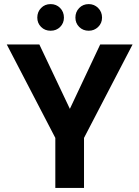

<svg xmlns="http://www.w3.org/2000/svg" viewBox="-20 -917 679 937"><path d="M250 0V-244L13 -700H172L336 -354H306L469 -700H627L390 -244V0ZM227 -767Q199 -767 180.5 -785.5Q162 -804 162 -831Q162 -859 180.5 -878Q199 -897 227 -897Q255 -897 273.5 -878Q292 -859 292 -831Q292 -804 273.5 -785.5Q255 -767 227 -767ZM413 -767Q385 -767 366.5 -785.5Q348 -804 348 -831Q348 -859 366.5 -878Q385 -897 413 -897Q440 -897 459 -878Q478 -859 478 -831Q478 -804 459 -785.5Q440 -767 413 -767Z"/></svg>

Font: DM Sans 17pt ExtraBold
Style: Regular
Weight: 800
Version: Version 4.004;gftools[0.9.30]